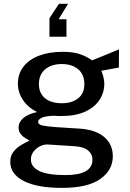

<svg xmlns="http://www.w3.org/2000/svg" viewBox="-20 -790 663 982"><path d="M233 -602V-697L281.5 -770.5H328L280 -691.5H320V-602ZM296.5 171Q170.5 171 101.5 135.8Q32.5 100.5 32.5 37.5Q32.5 10 45.8 -9.2Q59 -28.5 77.2 -41Q95.5 -53.5 111 -60.8Q126.5 -68 131 -71Q122.5 -76 109.2 -83.8Q96 -91.5 85.5 -104.8Q75 -118 75 -139.5Q75 -164.5 98.8 -185.8Q122.5 -207 170 -217Q123 -240 97.2 -279Q71.5 -318 71.5 -362Q71.5 -412.5 100 -449.2Q128.5 -486 180.2 -505.5Q232 -525 302 -525Q353 -525 387.5 -513.5Q422 -502 451 -481.5Q460.5 -485 478 -492.2Q495.5 -499.5 516.8 -508Q538 -516.5 557.2 -524.5Q576.5 -532.5 588.5 -537.5L588 -444.5L498 -428Q505 -413 509.2 -395Q513.5 -377 513.5 -362Q513.5 -317 489 -279.2Q464.5 -241.5 415.5 -219Q366.5 -196.5 293 -196.5Q286 -196.5 275 -196.8Q264 -197 256.5 -198Q210 -196.5 192.5 -187.2Q175 -178 175 -167Q175 -153 197.5 -148Q220 -143 271.5 -139.5Q290 -138 318.8 -136.5Q347.5 -135 382.5 -132.5Q467.5 -127.5 512.2 -90Q557 -52.5 557 9.5Q557 80.5 492.5 125.8Q428 171 296.5 171ZM315 105.5Q383.5 105.5 418.2 85.8Q453 66 453 27Q453 -2 430.5 -20.5Q408 -39 363.5 -42L225.5 -51Q205 -52 184.8 -42Q164.5 -32 151.2 -14.2Q138 3.5 138 25Q138 64 181.2 84.8Q224.5 105.5 315 105.5ZM296 -262Q348 -262 379.8 -287.2Q411.5 -312.5 411.5 -360Q411.5 -409 379.8 -435.8Q348 -462.5 296 -462.5Q243.5 -462.5 211.2 -435.5Q179 -408.5 179 -360Q179 -314 209.8 -288Q240.5 -262 296 -262Z"/></svg>

Font: Public Sans Medium
Style: Regular
Weight: 500
Designer: The Public Sans Project Authors: Dan O. Williams and USWDS (Libre Franklin designed by Pablo Impallari and Rodrigo Fuenz
Version: Version 1.007